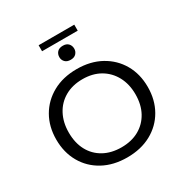

<svg xmlns="http://www.w3.org/2000/svg" viewBox="-189 -979 1092 1138"><g transform="rotate(-30 357.0 -409.5)"><path d="M357 10Q263 10 192.5 -28.5Q122 -67 83 -135.5Q44 -204 44 -292Q44 -380 83 -448Q122 -516 192.5 -555Q263 -594 357 -594Q451 -594 521.5 -555Q592 -516 631 -448Q670 -380 670 -292Q670 -204 631 -135.5Q592 -67 521.5 -28.5Q451 10 357 10ZM357 -59Q426 -59 477 -87.5Q528 -116 556.5 -168Q585 -220 585 -291Q585 -360 556.5 -413Q528 -466 477 -495.5Q426 -525 357 -525Q288 -525 236.5 -495.5Q185 -466 157 -413Q129 -360 129 -291Q129 -220 157 -168Q185 -116 236.5 -87.5Q288 -59 357 -59ZM356 -659Q330 -659 317 -673Q304 -687 304 -706Q304 -727 317 -741Q330 -755 356 -755Q380 -755 393 -741Q406 -727 406 -706Q406 -687 393 -673Q380 -659 356 -659ZM233 -788V-829H477V-788Z"/></g></svg>

Font: Rokkitt SemiBold
Style: Regular
Weight: 400
Version: Version 3.103